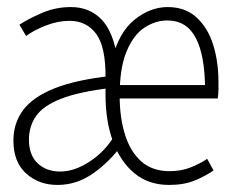

<svg xmlns="http://www.w3.org/2000/svg" viewBox="-20 -512 640 544"><path d="M143 12Q90 12 54 -20.5Q18 -53 18 -114Q18 -163 45.5 -200Q73 -237 134 -261.5Q195 -286 296 -297V-263Q203 -252 152.5 -232Q102 -212 82 -183Q62 -154 62 -116Q62 -73 86.5 -49.5Q111 -26 151 -26Q191 -26 234.5 -54.5Q278 -83 306 -130L326 -102Q290 -53 243.5 -20.5Q197 12 143 12ZM459 12Q401 12 361 -21Q321 -54 300 -111.5Q279 -169 279 -243V-290Q280 -379 252.5 -416Q225 -453 177 -453Q144 -453 109.5 -439.5Q75 -426 54 -410L35 -442Q59 -458 98 -475Q137 -492 181 -492Q234 -492 268 -456.5Q302 -421 313 -343H297Q317 -421 361.5 -456.5Q406 -492 455 -492Q505 -492 537 -462.5Q569 -433 584 -385Q599 -337 599 -280Q599 -270 599 -259Q599 -248 597 -233H296V-271H570L561 -257Q561 -354 535 -404Q509 -454 454 -454Q420 -454 389 -433.5Q358 -413 338.5 -366Q319 -319 319 -241Q319 -178 334.5 -129.5Q350 -81 381 -54Q412 -27 461 -27Q494 -27 521 -38Q548 -49 567 -62L585 -29Q562 -13 531.5 -0.5Q501 12 459 12Z"/></svg>

Font: Source Code Pro ExtraLight Light
Style: Regular
Weight: 300
Monospace: yes
Version: Version 1.018;hotconv 1.0.116;makeotfexe 2.5.65601